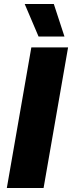

<svg xmlns="http://www.w3.org/2000/svg" viewBox="-20 -936 359 956"><path d="M14 0H197L319 -700H136ZM172 -754H301L248 -916H103Z"/></svg>

Font: Fixel Text 20240404 ExtraBold
Style: Italic
Weight: 800
Width: 4
Italic angle: -10°
Designer: AlfaBravo + MacPaw
Foundry: Kyrylo Tkachov, Marchela Mozhyna, Serhii Makarenko, Maria Weinstein, Zakhar Kryvoshyya
Version: Version 1.211;Glyphs 3.2 (3225)